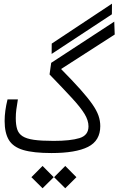

<svg xmlns="http://www.w3.org/2000/svg" viewBox="-20 -821 637 1033"><path d="M257.3 2.4Q160.2 2.4 105.2 -13.9Q50.3 -30.3 27.6 -68.1Q4.9 -106 4.9 -169.9Q4.9 -223.6 20.5 -286.1H76.2Q70.8 -254.9 67.9 -231.9Q64.9 -209 64.9 -185.1Q64.9 -149.9 72.3 -126.2Q79.6 -102.5 100.6 -88.6Q121.6 -74.7 161.9 -68.8Q202.1 -63 268.6 -63Q358.9 -63 407.5 -77.9Q456.1 -92.8 456.1 -141.1Q456.1 -173.3 434.6 -208.5Q413.1 -243.7 366.9 -293.7Q320.8 -343.8 246.6 -420.4L255.4 -482.9L594.7 -704.6L597.2 -635.3L308.6 -449.7Q371.1 -386.2 411.9 -340.6Q452.6 -294.9 476.3 -261Q500 -227.1 509.8 -199Q519.5 -170.9 519.5 -142.6Q519.5 -64 453.6 -30.8Q387.7 2.4 257.3 2.4ZM257.8 -530.8 258.3 -586.4 582.5 -801.3 582 -744.1ZM209 191.9 148.9 132.3 209 71.8 269 132.3ZM331.1 191.9 271 132.3 331.1 71.8 391.1 132.3Z"/></svg>

Font: CaskaydiaMono NF Light
Style: Regular
Weight: 300
Designer: Aaron Bell
Foundry: Saja Typeworks
Version: Version 2111.001; ttfautohint (v1.8.4);Nerd Fonts 3.1.1